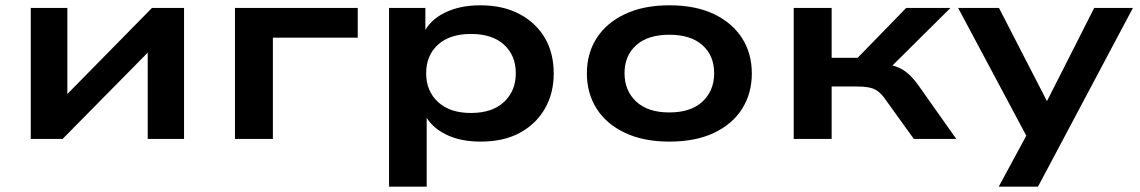

<svg xmlns="http://www.w3.org/2000/svg" viewBox="-20 -524 4300 724"><path d="M96 0V-494H234V-135H200L553 -494H674V0H537V-360H571L216 0Z M866 0V-494H1329V-382H1009V0Z M1447 180V-494H1584V-396H1576Q1599 -447 1656 -475.5Q1713 -504 1791 -504Q1877 -504 1939 -471Q2001 -438 2034.5 -381Q2068 -324 2068 -247Q2068 -172 2034.5 -114Q2001 -56 1940 -23Q1879 10 1792 10Q1714 10 1658.5 -18.5Q1603 -47 1581 -95H1589V180ZM1756 -98Q1836 -98 1880.5 -139.5Q1925 -181 1925 -248Q1925 -315 1880.5 -355.5Q1836 -396 1756 -396Q1676 -396 1631.5 -355.5Q1587 -315 1587 -248Q1587 -181 1631.5 -139.5Q1676 -98 1756 -98Z M2504 10Q2407 10 2337 -23Q2267 -56 2230 -114Q2193 -172 2193 -247Q2193 -323 2230 -380.5Q2267 -438 2337 -471Q2407 -504 2504 -504Q2603 -504 2672 -471Q2741 -438 2778 -380.5Q2815 -323 2815 -247Q2815 -172 2778.5 -114Q2742 -56 2672.5 -23Q2603 10 2504 10ZM2504 -100Q2585 -100 2629 -141Q2673 -182 2673 -248Q2673 -314 2629 -353.5Q2585 -393 2504 -393Q2423 -393 2379 -353.5Q2335 -314 2335 -248Q2335 -182 2379 -141Q2423 -100 2504 -100Z M2973 0V-494H3116V-306H3214L3397 -494H3564L3312 -244L3297 -285Q3330 -282 3354.5 -274.5Q3379 -267 3400.5 -249.5Q3422 -232 3444 -201L3586 0H3426L3318 -150Q3304 -170 3289.5 -180.5Q3275 -191 3255 -194.5Q3235 -198 3204 -198H3116V0Z M3746 180 3872 -53V29L3593 -494H3747L3938 -123H3918L4106 -494H4252L3894 180Z"/></svg>

Font: Nunito Sans 10pt Expanded
Style: Bold
Weight: 700
Width: 7
Designer: Vernon Adams
Foundry: Vernon Adams
Version: Version 3.101;gftools[0.9.27]